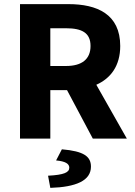

<svg xmlns="http://www.w3.org/2000/svg" viewBox="-20 -672 653 931"><path d="M77 0H224V-235H305L430 0H595L447 -261C517 -292 563 -353 563 -449C563 -604 450 -652 312 -652H77ZM224 -352V-535H300C377 -535 419 -513 419 -449C419 -385 377 -352 300 -352ZM224 239C349 235 421 204 421 136C421 87 387 61 280 52L252 106C297 110 316 122 316 141C316 164 291 176 213 180Z"/></svg>

Font: Giro Sans Regular
Style: Bold
Weight: 700
Designer: Paul D. Hunt
Foundry: Adobe Systems Incorporated
Version: Version 1.000;PS 1.0;hotconv 1.0.88;makeotf.lib2.5.647800